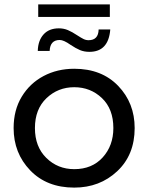

<svg xmlns="http://www.w3.org/2000/svg" viewBox="-20 -848 675 874"><path d="M318 6Q193 6 117.5 -72.5Q42 -151 42 -265Q42 -347 79 -408Q116 -469 178.5 -502Q241 -535 318 -535Q443 -535 518 -457Q593 -379 593 -265Q593 -143 513.5 -68.5Q434 6 318 6ZM318 -78Q399 -78 447.5 -131.5Q496 -185 496 -265Q496 -352 444 -401.5Q392 -451 318 -451Q244 -451 191.5 -401Q139 -351 139 -265Q139 -180 191 -129Q243 -78 318 -78ZM387 -612Q363 -612 344 -620Q325 -628 301 -644Q270 -666 252 -666Q208 -666 206 -616H152Q153 -663 178 -691Q203 -719 248 -719Q270 -719 289 -711Q308 -703 332 -687Q349 -676 360 -670.5Q371 -665 383 -665Q428 -665 429 -714H482Q474 -612 387 -612ZM480 -771H154V-828H480Z"/></svg>

Font: Argentum Novus
Style: Regular
Weight: 400
Designer: Julieta Ulanovsky
Foundry: Julieta Ulanovsky
Version: Version 7.20;July 27, 2021;FontCreator 13.0.0.2683 64-bit